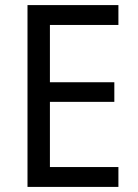

<svg xmlns="http://www.w3.org/2000/svg" viewBox="-20 -734 540 754"><path d="M445 0V-78H176V-334H429V-411H176V-636H445V-714H88V0Z"/></svg>

Font: Noto Sans Lao SemiCondensed
Style: Regular
Weight: 400
Width: 4
Designer: Monotype Design Team
Foundry: Monotype Imaging Inc.
Version: Version 2.004